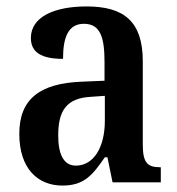

<svg xmlns="http://www.w3.org/2000/svg" viewBox="-20 -567 550 597"><path d="M174 10C242 10 268 -23 306 -78H314L330 0H480V-47H477C437 -47 424 -63 424 -118V-376C424 -501 365 -547 249 -547C150 -547 76 -515 76 -449C76 -404 109 -384 176 -384C176 -449 191 -493 241 -493C294 -493 305 -447 305 -373V-316L234 -313C104 -308 40 -259 40 -151C40 -41 99 10 174 10ZM216 -52C178 -52 161 -87 161 -146C161 -222 186 -262 263 -266L306 -269V-191C306 -109 271 -52 216 -52Z"/></svg>

Font: Noto Serif Tamil Condensed SemiBold
Style: Italic
Weight: 600
Width: 3
Italic angle: -12°
Designer: Indian Type Foundry, Tom Grace, and the Monotype Design Team
Foundry: Monotype Imaging Inc.
Version: Version 2.003